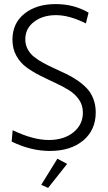

<svg xmlns="http://www.w3.org/2000/svg" viewBox="-20 -730 530 941"><path d="M37.1 -36.1 42 -91.8Q142.1 -43.9 219.2 -43.9Q293.5 -43.9 339.8 -81.5Q386.2 -119.1 386.2 -178.2Q386.2 -213.9 367.2 -241.7Q348.1 -269.5 317.6 -288.3Q287.1 -307.1 250.5 -324Q213.9 -340.8 177 -359.4Q140.1 -377.9 109.6 -400.1Q79.1 -422.4 60.1 -456.8Q41 -491.2 41 -535.2Q41 -616.2 99.9 -663.1Q158.7 -710 252.9 -710Q342.3 -710 414.1 -668L400.9 -615.2Q319.8 -655.8 254.9 -655.8Q189.5 -655.8 146.7 -623Q104 -590.3 104 -537.1Q104 -510.7 115.7 -488.8Q127.4 -466.8 147.5 -450.9Q167.5 -435.1 193.4 -421.1Q219.2 -407.2 247.8 -394.3Q276.4 -381.3 305.2 -367.4Q334 -353.5 359.9 -335.7Q385.7 -317.9 405.8 -296.9Q425.8 -275.9 437.5 -245.6Q449.2 -215.3 449.2 -179.2Q449.2 -92.8 387.9 -41.5Q326.7 9.8 224.1 9.8Q131.3 9.8 37.1 -36.1ZM215.8 190.9 182.1 175.8 261.2 47.9 309.1 73.2Z"/></svg>

Font: LT Hoop Light
Style: Regular
Weight: 300
Designer: Daniel Lyons
Foundry: LyonsType
Version: Version 1.000